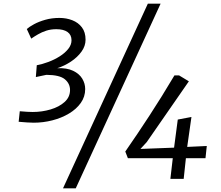

<svg xmlns="http://www.w3.org/2000/svg" viewBox="-20 -968 1195 1039"><path d="M162 -304Q145 -304 125.8 -305.5Q106.5 -307 81 -309L87 -366Q110.5 -364 127.5 -363Q144.5 -362 157 -362Q207.5 -362 253.8 -375.8Q300 -389.5 329.5 -416Q359 -442.5 359 -481Q359 -515.5 331 -539Q303 -562.5 231 -563L174 -551L179 -615Q209 -620.5 241.8 -632.8Q274.5 -645 303 -663Q331.5 -681 349.2 -703.2Q367 -725.5 367 -750Q367 -779.5 345.5 -794.8Q324 -810 285 -810Q255 -810 230.5 -802Q206 -794 185.8 -782.2Q165.5 -770.5 149 -759L125 -811Q138.5 -823 164.2 -837Q190 -851 225.2 -861Q260.5 -871 302 -871Q339 -871 371.2 -858.5Q403.5 -846 423.2 -820Q443 -794 443 -753Q443 -719 421 -688.5Q399 -658 364 -634.8Q329 -611.5 290 -599Q342 -601 375.5 -585Q409 -569 425 -542.5Q441 -516 441 -486Q441 -444.5 417.2 -411Q393.5 -377.5 353.2 -353.5Q313 -329.5 263.5 -316.8Q214 -304 162 -304ZM321 51 780 -948H849L390 51ZM974 0H902L915 -112H672L658 -148Q692 -197 724 -244.5Q756 -292 788 -341.2Q820 -390.5 853.8 -444.5Q887.5 -498.5 924 -560H949L1002 -528L774 -199L740 -162L922 -169L942 -321L1016 -335L993 -173L1099 -178L1092 -112H986Z"/></svg>

Font: Merriweather Sans Variable Regular
Style: Italic
Weight: 300
Italic angle: -8°
Designer: Eben Sorkin
Foundry: Eben Sorkin
Version: Version 2.001